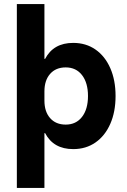

<svg xmlns="http://www.w3.org/2000/svg" viewBox="-20 -720 622 940"><path d="M62.5 200V-700H197.5V-431.7H200.8Q241.7 -510 338.3 -510Q400.8 -510 447.5 -477.5Q494.2 -445 520 -386.2Q545.8 -327.5 545.8 -250Q545.8 -172.5 520 -113.8Q494.2 -55 447.5 -22.5Q400.8 10 338.3 10Q241.7 10 200.8 -68.3H197.5V200ZM301.7 -110Q352.5 -110 381.7 -147.9Q410.8 -185.8 410.8 -250Q410.8 -314.2 381.7 -352.1Q352.5 -390 301.7 -390Q253.3 -390 225.4 -358.3Q197.5 -326.7 197.5 -272.5V-227.5Q197.5 -173.3 225.4 -141.7Q253.3 -110 301.7 -110Z"/></svg>

Font: Funnel Sans Light
Style: Bold
Weight: 700
Version: Version 1.000